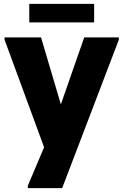

<svg xmlns="http://www.w3.org/2000/svg" viewBox="-20 -740 638 992"><path d="M123.6 232V220L261.6 -106.4L415.2 -546.8H594V-534.8L301.2 232ZM220.8 56.4 3.6 -534.8V-546.8H192L315.1 -131ZM131.2 -720H466.4V-624.4H131.2Z"/></svg>

Font: Kufam
Style: Regular
Weight: 400
Designer: Wael Morcos, Artur Schmal
Foundry: Original Type
Version: Version 1.301; ttfautohint (v1.8.3)